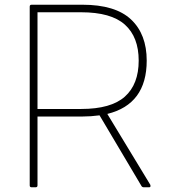

<svg xmlns="http://www.w3.org/2000/svg" viewBox="-20 -781 727 814"><path d="M131 13H114Q106 13 106 5V-753Q106 -761 114 -761H329Q469 -761 535.5 -698.5Q602 -636 602 -524Q602 -339 435 -298L617 2Q618 4 618 8Q618 13 612 13H590Q583 13 580 8L402 -292Q365 -287 329 -287H139V5Q139 13 131 13ZM568 -524Q568 -624 509.5 -676.5Q451 -729 324 -729H139V-319H324Q451 -319 509.5 -371.5Q568 -424 568 -524Z"/></svg>

Font: LINE Seed JP_TTF Thin
Style: Regular
Weight: 250
Designer: LY Corporation & Fontrix & Fontworks
Version: Version 1.008